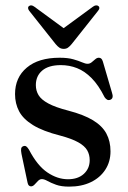

<svg xmlns="http://www.w3.org/2000/svg" viewBox="-20 -684 477 715"><path d="M233 -16.5Q270.5 -16.5 292.2 -36.5Q314 -56.5 314 -87.5Q314 -108 304.8 -124.2Q295.5 -140.5 271.5 -154Q247.5 -167.5 204.5 -179Q139.5 -195.5 102.8 -218.2Q66 -241 51 -269.8Q36 -298.5 36 -333.5Q36 -395.5 79.8 -432.2Q123.5 -469 202 -469Q233 -469 253 -463.2Q273 -457.5 285.5 -452Q298 -446.5 306 -446.5Q314.5 -446.5 321.2 -452Q328 -457.5 334.5 -463.2Q341 -469 348 -469Q353 -469 356.8 -466Q360.5 -463 363 -455L397 -339Q400.5 -329 399.2 -322.2Q398 -315.5 391 -312.5Q384 -310 379 -312.8Q374 -315.5 369.5 -322Q347 -367 321.2 -393Q295.5 -419 267 -430.2Q238.5 -441.5 206.5 -441.5Q161 -441.5 137.2 -421.2Q113.5 -401 113.5 -367Q113.5 -346.5 123.5 -329.8Q133.5 -313 159.8 -298.8Q186 -284.5 234.5 -272Q292 -257 326.5 -236Q361 -215 376.2 -186.5Q391.5 -158 391.5 -120.5Q391.5 -81.5 372 -51.8Q352.5 -22 318 -5.5Q283.5 11 237.5 11Q208 11 188.8 4Q169.5 -3 157 -10Q144.5 -17 136 -17Q128 -17 121.5 -10.2Q115 -3.5 108.8 3.2Q102.5 10 95.5 10Q91 10 87.5 6.8Q84 3.5 82.5 -4.5L60 -111Q57.5 -124 58.8 -130.5Q60 -137 66.5 -139.5Q73 -142 77.8 -138.8Q82.5 -135.5 88 -126.5Q119 -67 156.5 -41.8Q194 -16.5 233 -16.5ZM237 -564.5 108 -659Q102 -663.5 96.8 -664Q91.5 -664.5 87.5 -661Q84.5 -659 84.5 -654.2Q84.5 -649.5 89 -643.5L187 -520Q194.5 -511 201.2 -506.5Q208 -502 217.5 -502Q226.5 -502 233 -506.5Q239.5 -511 247 -520L345 -643.5Q350 -649.5 350 -654.2Q350 -659 347 -661Q343 -664.5 337.5 -664Q332 -663.5 326 -659L197 -564.5Z"/></svg>

Font: Fraunces 60pt
Style: Regular
Weight: 400
Version: Version 1.000;[b76b70a41]